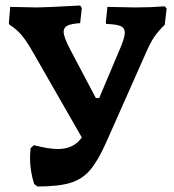

<svg xmlns="http://www.w3.org/2000/svg" viewBox="-20 -669 631 697"><path d="M585 -638 578 -579Q555 -557 540 -535Q525 -513 507 -471L365 -151Q335 -84 306.5 -51Q278 -18 235 -5Q192 8 116 8L104 -1Q89 -48 89 -96Q89 -107 91 -131L103 -142Q157 -128 190 -128Q248 -128 277 -170L101 -477Q76 -521 58 -542Q40 -563 15 -579L12 -584L17 -644L114 -642Q145 -642 271 -649L277 -640L271 -585Q239 -583 225 -576Q211 -569 211 -554Q211 -534 235 -489L328 -313H340L419 -500Q433 -534 433 -550Q433 -568 417.5 -574.5Q402 -581 366 -582L364 -587L370 -644L471 -642Q527 -642 578 -646Z"/></svg>

Font: Alegreya
Style: Bold
Weight: 700
Designer: Juan Pablo del Peral
Foundry: Huerta Tipografica
Version: Version 2.008; ttfautohint (v1.8)